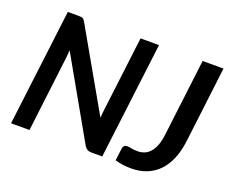

<svg xmlns="http://www.w3.org/2000/svg" viewBox="-117 -917 1346 1119"><g transform="rotate(20 556.0 -357.5)"><path d="M195.5 -723H127.5L38.5 0H153L210 -471.5C210.7 -478.2 211.3 -485.2 212 -492.8C212.7 -500.2 213.3 -508 214 -516L494 -22.5C499.7 -14.5 505.8 -8.8 512.2 -5.2C518.8 -1.8 527 0 537 0H604L693 -723H578.5L522 -262.5C521 -254.5 520.1 -245.9 519.2 -236.8C518.4 -227.6 517.7 -218.2 517 -208.5L235.5 -702C232.8 -706.7 230.3 -710.3 228 -713C225.7 -715.7 223 -717.8 220 -719.2C217 -720.8 213.6 -721.8 209.8 -722.2C205.9 -722.8 201.2 -723 195.5 -723ZM1035.5 -250.5 1093 -723H963.5L905.5 -247.5C902.5 -220.5 897.4 -197.6 890.2 -178.8C883.1 -159.9 874.3 -144.6 864 -132.8C853.7 -120.9 841.9 -112.3 828.8 -107C815.6 -101.7 801.3 -99 786 -99C770.7 -99 757.9 -100.2 747.8 -102.5C737.6 -104.8 728.7 -106 721 -106C712.3 -106 706 -103.7 702 -99C698 -94.3 695.5 -88.5 694.5 -81.5L685 -5.5C702 -0.8 718.6 2.6 734.8 4.8C750.9 6.9 768 8 786 8C822.3 8 854.8 2 883.5 -10C912.2 -22 936.9 -39.1 957.8 -61.2C978.6 -83.4 995.5 -110.5 1008.5 -142.5C1021.5 -174.5 1030.5 -210.5 1035.5 -250.5Z"/></g></svg>

Font: Lato
Style: Bold Italic
Weight: 700
Italic angle: -7°
Designer: Lukasz Dziedzic
Foundry: tyPoland Lukasz Dziedzic
Version: Version 2.007; 2014-02-27